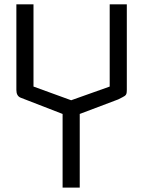

<svg xmlns="http://www.w3.org/2000/svg" viewBox="-20 -684 653 876"><path d="M558.6 -273.4Q558.6 -261.7 556.6 -255.9Q554.7 -250 548.8 -246.1Q543 -242.2 519.5 -230.5L343.8 -164.1V171.9H265.6V-164.1L74.2 -238.3Q54.7 -246.1 54.7 -273.4V-664.1H132.8V-289.1L304.7 -226.6L480.5 -289.1V-664.1H558.6Z"/></svg>

Font: 和音 by 宁静之雨，公众号njzyshare
Style: Regular
Weight: 400
Designer: Steve Matteson
Foundry: Ascender Corporation
Version: Version 6.00;June 8, 2018;FontCreator 11.0.0.2388 32-bit